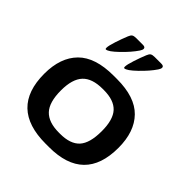

<svg xmlns="http://www.w3.org/2000/svg" viewBox="-231 -1056 1237 1237"><g transform="rotate(45 388.0 -437.0)"><path d="M726 -303Q726 10 406 10H375Q50 10 50 -303Q50 -450 129 -530Q208 -610 375 -610H406Q570 -610 648 -530Q726 -450 726 -303ZM574 -303Q574 -408 531 -454Q488 -500 396 -500H385Q290 -500 246 -453Q202 -406 202 -303Q202 -195 246.5 -148Q291 -101 385 -101H396Q489 -101 531.5 -147.5Q574 -194 574 -303ZM560 -867Q560 -857 550 -842Q519 -796 465 -744Q411 -692 390 -692Q385 -692 385 -702Q385 -721 400 -767Q415 -813 431 -852Q438 -870 447.5 -876Q457 -882 477 -882H538Q560 -882 560 -867ZM390 -869Q390 -859 380 -844Q349 -798 295 -746Q241 -694 220 -694Q215 -694 215 -704Q215 -723 230 -769Q245 -815 261 -854Q268 -872 277.5 -878Q287 -884 307 -884H368Q390 -884 390 -869Z"/></g></svg>

Font: Red Rose Bold
Style: Regular
Weight: 700
Designer: jaikishan Patel
Version: Version 1.000